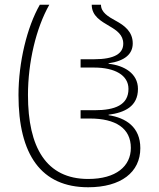

<svg xmlns="http://www.w3.org/2000/svg" viewBox="-20 -780 670 810"><path d="M352 10C490 10 572 -53 572 -155C572 -244 511 -283 438 -294V-296C506 -305 562 -331 562 -405C562 -470 504 -504 438 -511V-513C508 -523 540 -553 540 -597C540 -647 504 -673 469 -692C436 -710 406 -728 406 -760H367C367 -712 406 -691 443 -669C472 -652 500 -633 500 -596C500 -555 465 -530 376 -530H320V-495H377C464 -495 522 -463 522 -405C522 -337 465 -315 379 -315H320V-280H359C468 -280 532 -239 532 -156C532 -79 470 -25 352 -25C175 -25 98 -158 98 -379C98 -517 132 -661 188 -760H148C94 -666 58 -517 58 -379C58 -127 154 10 352 10Z"/></svg>

Font: Noto Sans Georgian ExtraLight
Style: Regular
Weight: 200
Designer: Monotype Design Team, Akaki Razmadze
Foundry: Google LLC
Version: Version 2.005